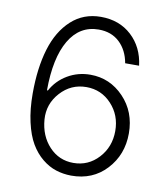

<svg xmlns="http://www.w3.org/2000/svg" viewBox="-83 -807 776 888"><g transform="rotate(10 304.5 -363.5)"><path d="M310.1 9.8Q272.5 9.3 238.8 -1.5Q205.1 -12.2 173.6 -37.8Q142.1 -63.5 119.4 -102.1Q96.7 -140.6 83.3 -200Q69.8 -259.3 69.8 -333.5Q69.8 -453.6 96.9 -543.2Q124 -632.8 181.2 -685.1Q238.3 -737.3 319.8 -737.3Q406.7 -737.3 464.1 -684.3Q521.5 -631.3 532.2 -545.4H466.8Q456.1 -605.5 418 -641.6Q379.9 -677.7 319.8 -677.7Q230.5 -677.7 181.6 -594.7Q132.8 -511.7 132.3 -359.4H136.7Q163.1 -408.2 211.7 -436.8Q260.3 -465.3 318.4 -465.3Q410.2 -465.3 475.1 -397.5Q540 -329.6 540 -228.5Q540 -128.4 475.8 -59.1Q411.6 10.3 310.1 9.8ZM310.1 -49.8Q380.4 -49.8 428.2 -101.8Q476.1 -153.8 476.1 -228.5Q476.1 -302.7 428.2 -354.2Q380.4 -405.8 310.1 -405.8Q237.8 -405.8 188.5 -351.3Q139.2 -296.9 144.5 -224.6Q150.4 -148.4 196.5 -99.1Q242.7 -49.8 310.1 -49.8Z"/></g></svg>

Font: Interop Light
Style: Regular
Weight: 300
Designer: Rasmus Andersson, Google, Jang Haemin
Foundry: jhaemin
Version: Version 1.007